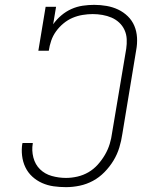

<svg xmlns="http://www.w3.org/2000/svg" viewBox="-20 -763 640 791"><path d="M252 8Q226 8 201 4.5Q176 1 153.5 -9Q131 -19 113 -35.5Q95 -52 84.5 -74Q74 -96 71 -121.5Q68 -147 72 -172Q73 -172 73 -172.5Q73 -173 73 -174H115Q115 -173 115 -173Q115 -173 115 -172Q110 -143 117.5 -114Q125 -85 145 -65.5Q165 -46 193.5 -38Q222 -30 252 -30Q275 -30 299 -35.5Q323 -41 344.5 -53.5Q366 -66 383 -85Q400 -104 412.5 -125.5Q425 -147 432 -170Q439 -193 442 -217L500 -562Q503 -582 502 -602Q501 -622 493 -639.5Q485 -657 471 -670Q457 -683 439.5 -690.5Q422 -698 402 -701.5Q382 -705 362 -705Q342 -705 320.5 -701.5Q299 -698 279 -689.5Q259 -681 241.5 -666.5Q224 -652 211 -634Q198 -616 191 -595.5Q184 -575 181 -554H138L168 -735H211L199 -663Q213 -683 232.5 -699.5Q252 -716 274.5 -726Q297 -736 321 -739.5Q345 -743 368 -743Q394 -743 419.5 -738.5Q445 -734 467 -723.5Q489 -713 506.5 -696Q524 -679 533.5 -656.5Q543 -634 544.5 -608Q546 -582 541 -556L484 -211Q480 -183 471.5 -155Q463 -127 447.5 -101.5Q432 -76 410.5 -54Q389 -32 363 -18Q337 -4 308.5 2Q280 8 252 8Z"/></svg>

Font: Iosevka Curly Slab XLtExObl
Style: Regular
Weight: 200
Width: 7
Italic angle: -9°
Monospace: yes
Designer: Belleve Invis
Foundry: Belleve Invis
Version: Version 11.0.0; ttfautohint (v1.8.3)